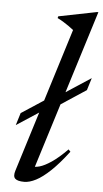

<svg xmlns="http://www.w3.org/2000/svg" viewBox="-53 -763 435 807"><g transform="rotate(5 164.5 -359.0)"><path d="M40.5 -276.5 159 -354 188 -359 325.5 -449 309.5 -397 176.5 -309.5 148.5 -305.5 24.5 -224.5ZM229.5 -643.5Q220.5 -651 210 -658.2Q199.5 -665.5 187.2 -673.2Q175 -681 160.5 -688L162.5 -695.5L323 -727.5H329L115 -42L107 -58.5Q118.5 -54.5 139.2 -60.2Q160 -66 189 -85.5Q218 -105 254.5 -142L263 -133Q223.5 -81 190.2 -49.5Q157 -18 129.8 -4Q102.5 10 80.5 10Q52 10 42 0.2Q32 -9.5 39.5 -33.5Z"/></g></svg>

Font: Newsreader 48pt
Style: Italic
Weight: 400
Italic angle: -17°
Version: Version 1.003